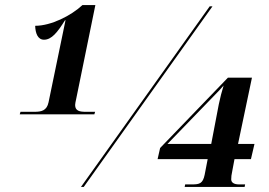

<svg xmlns="http://www.w3.org/2000/svg" viewBox="-20 -739 1062 759"><path d="M58 -287H353L356 -297H319C296 -297 277 -300 277 -324C277 -330 279 -337 281 -347L357 -719H306C261 -677 182 -637 119 -637C120 -608 129 -582 154 -582C184 -582 207 -611 237 -659H239L172 -335C165 -301 143 -297 116 -297H61ZM300 0H311L820 -714H809ZM710 0H947L949 -10H925C904 -10 894 -18 894 -30C894 -41 895 -47 898 -62L907 -110H972L986 -170H921L976 -432H881L613 -154L603 -110H801L789 -48C782 -14 769 -10 740 -10H712ZM642 -170 848 -383C852 -387 857 -393 864 -401C856 -375 851 -355 845 -327L815 -170Z"/></svg>

Font: Noto Serif Display Black
Style: Italic
Weight: 900
Italic angle: -12°
Designer: Monotype Design Team
Foundry: Monotype Imaging Inc.
Version: Version 2.009